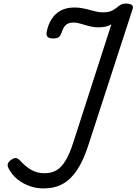

<svg xmlns="http://www.w3.org/2000/svg" viewBox="-20 -1035 764 1074"><path d="M224 19Q183 19 145 5.5Q107 -8 76.5 -33Q46 -58 27 -95Q20 -109 24.5 -120.5Q29 -132 45 -143Q61 -153 71.5 -150.5Q82 -148 94 -135Q123 -103 155.5 -84.5Q188 -66 229 -66Q268 -66 296 -82.5Q324 -99 346.5 -136.5Q369 -174 389 -235L603 -899Q591 -891 572.5 -886.5Q554 -882 530 -882Q511 -882 492 -886Q473 -890 455 -895.5Q437 -901 421 -905Q405 -909 390 -909Q375 -909 362.5 -904Q350 -899 341 -887Q332 -875 325 -855Q319 -835 309 -827.5Q299 -820 279 -820Q252 -820 245 -830.5Q238 -841 241 -856Q249 -897 268.5 -928Q288 -959 320 -976Q352 -993 395 -993Q420 -993 441 -989Q462 -985 481.5 -979.5Q501 -974 519.5 -970Q538 -966 556 -966Q589 -966 608.5 -976.5Q628 -987 643 -1000Q652 -1007 660.5 -1011Q669 -1015 683 -1015Q706 -1015 716.5 -1008Q727 -1001 722 -985L474 -222Q447 -138 411.5 -84.5Q376 -31 330.5 -6Q285 19 224 19Z"/></svg>

Font: Playwrite RO
Style: Regular
Weight: 400
Designer: Veronika Burian, José Scaglione
Foundry: TypeTogether
Version: Version 1.002